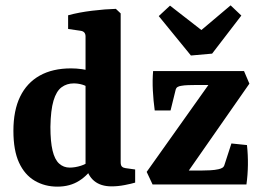

<svg xmlns="http://www.w3.org/2000/svg" viewBox="-20 -688 979 716"><path d="M194 8Q147 8 109.5 -14Q72 -36 51 -81.5Q30 -127 30 -200Q30 -276 55 -327.5Q80 -379 128 -406Q176 -433 245 -433Q265 -433 286.5 -430Q308 -427 320 -422L310 -360Q302 -368 286.5 -372.5Q271 -377 255 -377Q229 -377 209.5 -362.5Q190 -348 179.5 -312.5Q169 -277 168 -215Q168 -160 176 -126.5Q184 -93 200.5 -78Q217 -63 240 -63Q260 -63 282 -70Q304 -77 317 -90L331 -72Q310 -36 275.5 -14Q241 8 194 8ZM430 -638V-83Q430 -71 435 -66.5Q440 -62 448 -61L484 -56V-7Q471 -3 445.5 2Q420 7 396 7Q356 7 331.5 -13Q307 -33 299 -73V-552Q299 -570 282 -573L234 -580V-631Q274 -642 323.5 -648Q373 -654 412 -655ZM767 -385 774 -371H709Q696 -371 681.5 -370.5Q667 -370 656 -368Q648 -367 642 -363.5Q636 -360 634 -349L616 -276H557Q552 -312 550 -350.5Q548 -389 551 -423H890L910 -376L675 -39L668 -52H729Q746 -52 764 -53Q782 -54 795 -57Q804 -59 809.5 -62.5Q815 -66 817 -73L843 -153L901 -147Q905 -110 904.5 -73Q904 -36 899 0H549L527 -47ZM880 -630 771 -488 692 -481 572 -628 614 -667 731 -576 840 -668Z"/></svg>

Font: Yrsa
Style: Bold
Weight: 700
Version: Version 2.004